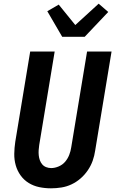

<svg xmlns="http://www.w3.org/2000/svg" viewBox="-20 -1015 640 1043"><path d="M257 8Q224 8 193 1.5Q162 -5 136 -21Q110 -37 92 -62Q74 -87 65.5 -117Q57 -147 57.5 -179.5Q58 -212 63 -245L144 -735H277L193 -227Q191 -213 190 -199Q189 -185 190.5 -171Q192 -157 196.5 -144.5Q201 -132 209.5 -122Q218 -112 231 -107Q244 -102 258 -102Q278 -102 299 -111Q320 -120 334 -136.5Q348 -153 356 -173.5Q364 -194 367 -215L453 -735H586L497 -197Q493 -169 483.5 -142Q474 -115 457 -90Q440 -65 417.5 -45.5Q395 -26 368.5 -13.5Q342 -1 313.5 3.5Q285 8 257 8ZM318 -815 237 -954 299 -990 389 -879 516 -995 568 -950 440 -815Z"/></svg>

Font: Iosevka Aile Extrabold Oblique
Style: Regular
Weight: 800
Italic angle: -9°
Designer: Belleve Invis
Foundry: Belleve Invis
Version: Version 31.1.0; ttfautohint (v1.8.4)